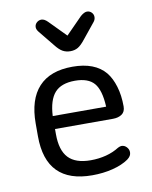

<svg xmlns="http://www.w3.org/2000/svg" viewBox="-71 -636 555 701"><g transform="rotate(-10 206.0 -286.0)"><path d="M110 -180H325Q345 -180 358 -189Q371 -198 371 -218Q371 -259 361 -292Q351 -325 334 -346Q295 -393 212 -393Q129 -393 86.5 -347Q44 -301 44 -212V-165Q44 -77 87 -33.5Q130 10 215 10Q256 10 291.5 1Q327 -8 350 -24Q358 -30 361.5 -36Q365 -42 365 -49Q365 -60 357 -68.5Q349 -77 338 -77Q333 -77 325 -73Q303 -59 276 -52Q249 -45 219 -45Q163 -45 136.5 -73Q110 -101 110 -161ZM308 -228H110Q113 -287 137 -314Q161 -341 212 -341Q261 -341 283 -315.5Q305 -290 308 -228ZM214 -508 153 -570Q141 -582 130 -582Q120 -582 112.5 -575Q105 -568 105 -558Q105 -550 112 -541L160 -482Q174 -464 186.5 -457Q199 -450 215 -450Q231 -450 243 -457Q255 -464 270 -483L317 -541Q323 -549 323 -558Q323 -568 316 -575Q309 -582 299 -582Q289 -582 275 -570Z"/></g></svg>

Font: Beiruti
Style: Regular
Weight: 400
Version: Version 1.00